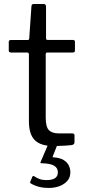

<svg xmlns="http://www.w3.org/2000/svg" viewBox="-20 -730 427 960"><path d="M217.2 -467.5Q208.6 -467.5 208.6 -458.8V-142.2Q208.6 -95.1 224.7 -79.1Q240.9 -63.1 272.8 -63.1H341.9Q347 -63.1 349.8 -60.3Q352.6 -57.6 352.6 -52.5L352.4 -18.2Q352.4 -7.9 340 -4.8Q329.6 -3.3 311.5 -2.1Q293.3 -1 275.5 -0.5Q257.8 0 246.4 0Q183.1 0 153.8 -29.4Q124.6 -58.9 124.6 -122.9V-457.5Q124.6 -467.5 115.4 -467.5H34.8Q23.8 -467.5 23.8 -477.9V-520.4Q23.8 -530 34.2 -530H118.6Q125.9 -530 126.2 -538.4L137.1 -697.2Q137.7 -710 147.9 -710H198.5Q210.2 -710 210.2 -696V-538.4Q210.2 -530.3 218.3 -530.3H344.4Q354.8 -530.3 354.8 -520.7V-477.9Q354.8 -467.5 343.6 -467.5ZM331.8 131.2Q331.8 156.8 316.9 174.1Q302 191.4 277.5 200.6Q252.9 209.8 222.7 209.8Q197.7 209.8 175.9 204.3Q154.2 198.8 134.9 187.7Q129.2 184.3 131 178.9L142.2 153.1Q144.5 148 150.6 151Q162.5 159.3 177 164.9Q191.5 170.4 212.9 170.4Q241.9 170.4 255.6 160.5Q269.4 150.6 269.4 131.8Q269.4 109.5 250.2 98.3Q231.1 87 188.5 86.3Q183.7 86.3 182.4 84.7Q181 83 182.9 80.1L219.4 -5H266.3L243.7 52Q241.9 56.6 247.5 56.6Q280 58.8 298.4 70.3Q316.9 81.9 324.3 98.1Q331.8 114.4 331.8 131.2Z"/></svg>

Font: Libre Franklin Thin
Style: Regular
Weight: 100
Designer: Pablo Impallari, Rodrigo Fuenzalida, Nhung Nguyen
Foundry: Impallari Type
Version: Version 3.000